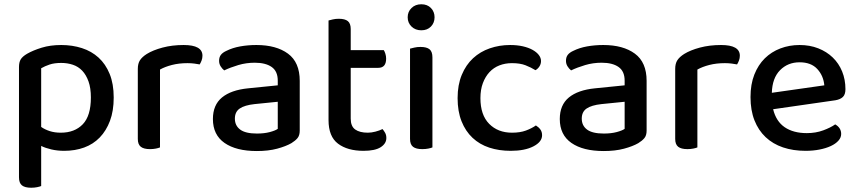

<svg xmlns="http://www.w3.org/2000/svg" viewBox="-20 -693 4021 900"><path d="M281 14Q249 14 221 7.5Q193 1 173 -9V179Q166 182 153.5 184.5Q141 187 126 187Q97 187 83 176Q69 165 69 138V-379Q69 -401 77 -414.5Q85 -428 107 -441Q135 -457 175.5 -469.5Q216 -482 267 -482Q319 -482 364 -467.5Q409 -453 442 -423Q475 -393 494 -346.5Q513 -300 513 -236Q513 -173 495.5 -126.5Q478 -80 447.5 -48.5Q417 -17 374.5 -1.5Q332 14 281 14ZM265 -71Q330 -71 368 -110.5Q406 -150 406 -236Q406 -280 395 -311Q384 -342 365.5 -361.5Q347 -381 321.5 -389.5Q296 -398 267 -398Q235 -398 212.5 -390.5Q190 -383 173 -373V-98Q190 -86 213 -78.5Q236 -71 265 -71Z M730 -2Q723 1 710.5 3.5Q698 6 683 6Q654 6 640 -5Q626 -16 626 -42V-370Q626 -395 636 -410.5Q646 -426 668 -440Q697 -458 742 -470Q787 -482 841 -482Q929 -482 929 -432Q929 -420 925 -409.5Q921 -399 916 -391Q906 -393 891 -395Q876 -397 859 -397Q819 -397 786 -388.5Q753 -380 730 -367Z M1184 -67Q1219 -67 1245 -74Q1271 -81 1282 -89V-216L1173 -205Q1127 -200 1104 -184.5Q1081 -169 1081 -137Q1081 -104 1106 -85.5Q1131 -67 1184 -67ZM1182 -482Q1275 -482 1330 -441.5Q1385 -401 1385 -314V-81Q1385 -58 1374.5 -45.5Q1364 -33 1346 -22Q1320 -7 1279 4Q1238 15 1184 15Q1087 15 1032.5 -23Q978 -61 978 -135Q978 -201 1020.5 -236Q1063 -271 1143 -279L1282 -293V-315Q1282 -359 1253.5 -379Q1225 -399 1174 -399Q1134 -399 1097 -388Q1060 -377 1031 -363Q1021 -371 1014 -382.5Q1007 -394 1007 -408Q1007 -425 1015.5 -436Q1024 -447 1042 -455Q1070 -469 1106 -475.5Q1142 -482 1182 -482Z M1624 -137Q1624 -101 1645 -86Q1666 -71 1704 -71Q1721 -71 1740 -76Q1759 -81 1773 -88Q1780 -80 1785.5 -70Q1791 -60 1791 -46Q1791 -20 1764.5 -3Q1738 14 1684 14Q1609 14 1564.5 -19.5Q1520 -53 1520 -130V-597Q1527 -599 1540 -602Q1553 -605 1568 -605Q1597 -605 1610.5 -594Q1624 -583 1624 -557V-458H1779Q1783 -452 1786.5 -441Q1790 -430 1790 -418Q1790 -375 1753 -375H1624V-137Z M2007 -2Q2000 1 1987.5 3.5Q1975 6 1959 6Q1930 6 1916 -5Q1902 -16 1902 -42V-465Q1910 -467 1922.5 -470Q1935 -473 1951 -473Q1980 -473 1993.5 -462Q2007 -451 2007 -424ZM1891 -612Q1891 -638 1909 -655.5Q1927 -673 1955 -673Q1983 -673 2000 -655.5Q2017 -638 2017 -612Q2017 -586 2000 -568.5Q1983 -551 1955 -551Q1927 -551 1909 -568.5Q1891 -586 1891 -612Z M2380 -397Q2348 -397 2321 -386.5Q2294 -376 2274.5 -355Q2255 -334 2243.5 -303.5Q2232 -273 2232 -233Q2232 -154 2273 -112.5Q2314 -71 2380 -71Q2418 -71 2445 -81Q2472 -91 2492 -105Q2505 -97 2513 -86Q2521 -75 2521 -59Q2521 -28 2480.5 -7Q2440 14 2374 14Q2319 14 2273.5 -1Q2228 -16 2195 -47Q2162 -78 2143.5 -124.5Q2125 -171 2125 -233Q2125 -295 2144.5 -342Q2164 -389 2197.5 -420Q2231 -451 2276 -466.5Q2321 -482 2371 -482Q2404 -482 2430.5 -476Q2457 -470 2476 -459.5Q2495 -449 2505.5 -435.5Q2516 -422 2516 -407Q2516 -393 2508.5 -381.5Q2501 -370 2490 -364Q2469 -377 2443.5 -387Q2418 -397 2380 -397Z M2810 -67Q2845 -67 2871 -74Q2897 -81 2908 -89V-216L2799 -205Q2753 -200 2730 -184.5Q2707 -169 2707 -137Q2707 -104 2732 -85.5Q2757 -67 2810 -67ZM2808 -482Q2901 -482 2956 -441.5Q3011 -401 3011 -314V-81Q3011 -58 3000.5 -45.5Q2990 -33 2972 -22Q2946 -7 2905 4Q2864 15 2810 15Q2713 15 2658.5 -23Q2604 -61 2604 -135Q2604 -201 2646.5 -236Q2689 -271 2769 -279L2908 -293V-315Q2908 -359 2879.5 -379Q2851 -399 2800 -399Q2760 -399 2723 -388Q2686 -377 2657 -363Q2647 -371 2640 -382.5Q2633 -394 2633 -408Q2633 -425 2641.5 -436Q2650 -447 2668 -455Q2696 -469 2732 -475.5Q2768 -482 2808 -482Z M3249 -2Q3242 1 3229.5 3.5Q3217 6 3202 6Q3173 6 3159 -5Q3145 -16 3145 -42V-370Q3145 -395 3155 -410.5Q3165 -426 3187 -440Q3216 -458 3261 -470Q3306 -482 3360 -482Q3448 -482 3448 -432Q3448 -420 3444 -409.5Q3440 -399 3435 -391Q3425 -393 3410 -395Q3395 -397 3378 -397Q3338 -397 3305 -388.5Q3272 -380 3249 -367Z M3604 -181Q3618 -124 3658.5 -96.5Q3699 -69 3762 -69Q3804 -69 3839 -82Q3874 -95 3895 -110Q3923 -94 3923 -65Q3923 -48 3910 -33.5Q3897 -19 3874.5 -8.5Q3852 2 3821.5 8Q3791 14 3756 14Q3698 14 3650.5 -2Q3603 -18 3569 -50Q3535 -82 3516.5 -129Q3498 -176 3498 -238Q3498 -298 3516 -343.5Q3534 -389 3565 -419.5Q3596 -450 3638 -466Q3680 -482 3728 -482Q3776 -482 3815.5 -466.5Q3855 -451 3883.5 -423.5Q3912 -396 3927.5 -358Q3943 -320 3943 -275Q3943 -250 3931 -238.5Q3919 -227 3896 -223ZM3728 -401Q3673 -401 3636.5 -364Q3600 -327 3598 -258L3844 -293Q3840 -338 3811 -369.5Q3782 -401 3728 -401Z"/></svg>

Font: Baloo Chettan 2 Medium
Style: Regular
Weight: 500
Designer: Maithili Shingre, Unnati Kotecha and Ek Type
Foundry: Ek Type
Version: Version 1.640;hotconv 1.0.111;makeotfexe 2.5.65597; ttfautoh